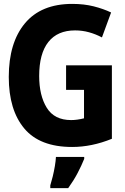

<svg xmlns="http://www.w3.org/2000/svg" viewBox="-20 -744 640 985"><path d="M350 10Q184 10 104.5 -85Q25 -180 25 -349Q25 -525 108 -624.5Q191 -724 351 -724Q411 -724 460.5 -711.5Q510 -699 550 -680L503 -552Q471 -569 436.5 -578.5Q402 -588 365 -588Q275 -588 228 -528.5Q181 -469 181 -354Q181 -254 220 -191Q259 -128 345 -128Q375 -128 411 -137V-283H319V-409H554V-32Q451 10 350 10ZM238 207Q244 188 250.5 161.5Q257 135 261.5 108Q266 81 267 61H412V71Q398 106 378 144Q358 182 330 221H238Z"/></svg>

Font: Noto Sans Mono ExtraBold
Style: Regular
Weight: 800
Designer: Monotype Design Team
Foundry: Monotype Imaging Inc.
Version: Version 2.014